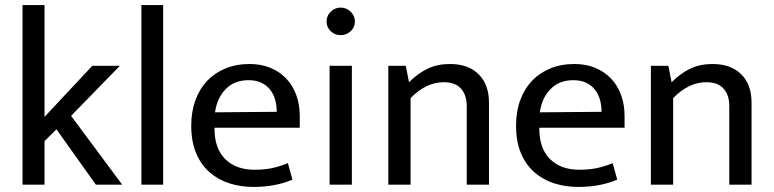

<svg xmlns="http://www.w3.org/2000/svg" viewBox="-20 -730 3059 759"><path d="M156 -172V0H69V-710H156V-268L345 -470H454L261 -272L463 0H359L203 -219Z M539 0V-710H625V0Z M1165 -225H828V-221Q828 -143 870.5 -101Q913 -59 986 -59Q1024 -59 1053.5 -65Q1083 -71 1118 -85L1136 -20Q1107 -7 1067.5 1Q1028 9 983 9Q932 9 887.5 -5Q843 -19 809 -48.5Q775 -78 755.5 -124Q736 -170 736 -234Q736 -289 752.5 -334Q769 -379 799 -410.5Q829 -442 871.5 -459.5Q914 -477 967 -477Q1012 -477 1048.5 -462Q1085 -447 1111 -420Q1137 -393 1151 -355Q1165 -317 1165 -271ZM1074 -288Q1074 -314 1067.5 -336.5Q1061 -359 1047.5 -376Q1034 -393 1013 -403Q992 -413 962 -413Q907 -413 872.5 -378Q838 -343 830 -286Z M1283 0V-470H1371V0ZM1327 -591Q1304 -591 1287.5 -606.5Q1271 -622 1271 -645Q1271 -668 1287.5 -684Q1304 -700 1327 -700Q1349 -700 1366 -684Q1383 -668 1383 -645Q1383 -622 1366 -606.5Q1349 -591 1327 -591Z M1603 0H1515V-470H1584L1597 -405Q1632 -440 1670.5 -458.5Q1709 -477 1759 -477Q1831 -477 1872 -436.5Q1913 -396 1913 -324V0H1825V-311Q1825 -354 1802.5 -379.5Q1780 -405 1734 -405Q1664 -405 1603 -342Z M2449 -225H2112V-221Q2112 -143 2154.5 -101Q2197 -59 2270 -59Q2308 -59 2337.5 -65Q2367 -71 2402 -85L2420 -20Q2391 -7 2351.5 1Q2312 9 2267 9Q2216 9 2171.5 -5Q2127 -19 2093 -48.5Q2059 -78 2039.5 -124Q2020 -170 2020 -234Q2020 -289 2036.5 -334Q2053 -379 2083 -410.5Q2113 -442 2155.5 -459.5Q2198 -477 2251 -477Q2296 -477 2332.5 -462Q2369 -447 2395 -420Q2421 -393 2435 -355Q2449 -317 2449 -271ZM2358 -288Q2358 -314 2351.5 -336.5Q2345 -359 2331.5 -376Q2318 -393 2297 -403Q2276 -413 2246 -413Q2191 -413 2156.5 -378Q2122 -343 2114 -286Z M2641 0H2553V-470H2622L2635 -405Q2670 -440 2708.5 -458.5Q2747 -477 2797 -477Q2869 -477 2910 -436.5Q2951 -396 2951 -324V0H2863V-311Q2863 -354 2840.5 -379.5Q2818 -405 2772 -405Q2702 -405 2641 -342Z"/></svg>

Font: Mukta Mahee
Style: Regular
Weight: 400
Designer: Shuchita Grover, Noopur Datye, Girish Dalvi, Yashodeep Gholap
Foundry: Ek Type
Version: Version 2.538;PS 1.000;hotconv 16.6.51;makeotf.lib2.5.65220;